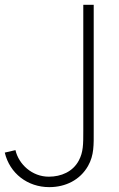

<svg xmlns="http://www.w3.org/2000/svg" viewBox="-20 -770 497 805"><path d="M372.9 -750V-220.8C372.9 -163.5 375 -119.8 349 -74C315.6 -15.6 255.2 14.6 186.5 14.6C95.8 14.6 20.8 -42.7 0 -130.2L44.8 -140.6C58.3 -81.2 114.6 -29.2 184.4 -29.2C236.5 -29.2 285.4 -50 310.4 -96.9C329.2 -132.3 329.2 -164.6 329.2 -220.8V-750Z"/></svg>

Font: Manrope3 Thin
Style: Regular
Weight: 100
Width: 4
Designer: Mikhail Sharanda
Foundry: Mikhail Sharanda
Version: Version 3.000;PS 003.000;hotconv 1.0.88;makeotf.lib2.5.64775